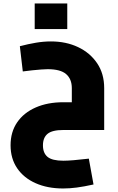

<svg xmlns="http://www.w3.org/2000/svg" viewBox="-20 -738 672 1090"><path d="M484.3 162.6 510.9 309.3Q456.3 321.4 415.8 326.7Q375.4 332 338.8 332Q250.1 332 182.7 302.2Q115.3 272.5 77.6 217.3Q40 162.2 40 86.7Q40 11.2 77.4 -43.4Q114.9 -98.1 182.5 -127.8Q250.1 -157.6 339.7 -157.6H387.7V0H339.7Q276.4 0 250.1 21.7Q223.8 43.4 223.8 87.2Q223.8 131 250.1 152.7Q276.4 174.4 339.7 174.4Q363.1 174.4 398.9 171.4Q434.7 168.5 484.3 162.6ZM109.4 -332.4 92.7 -475.7Q140.6 -488.2 184 -495.5Q227.4 -502.8 269.4 -502.8Q355.2 -502.8 423.3 -470.5Q491.3 -438.3 531.4 -379Q571.5 -319.7 571.5 -237.6V0H387.7V-237.6Q387.7 -289.5 355.4 -317.3Q323.2 -345.2 250.6 -345.2Q237.5 -345.2 214.2 -343.5Q190.8 -341.8 163.3 -338.9Q135.9 -335.9 109.4 -332.4ZM177 -573V-718.4H361.9V-573Z"/></svg>

Font: TitilliumWeb ExtraLight
Style: Regular
Weight: 400
Designer: Mohamed Gaber, Accademia di Belle Arti di Urbino and others
Foundry: Kief Type Foundry, Accademia di Belle Arti di Urbino and others
Version: Version 3.000; ttfautohint (v1.8.2)